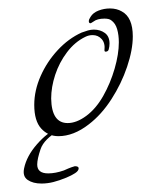

<svg xmlns="http://www.w3.org/2000/svg" viewBox="-20 -313 334 454"><path d="M118 9Q94 9 77.5 -9Q61 -27 61 -65Q61 -99 76 -133Q91 -167 116.5 -194.5Q142 -222 173 -236Q181 -239 188 -241Q195 -243 202 -243Q217 -243 228 -235Q239 -227 239 -210Q239 -206 238.5 -203Q238 -200 237 -196Q236 -192 231.5 -191Q227 -190 227 -194Q229 -211 220.5 -220.5Q212 -230 199 -230Q190 -230 182 -226Q157 -214 138.5 -189.5Q120 -165 110.5 -136Q101 -107 101 -80Q102 -22 140 -22Q161 -22 184 -39Q207 -56 224 -86Q241 -116 251 -150.5Q261 -185 261 -213Q261 -230 257 -244Q253 -258 243 -265Q238 -269 227 -269Q210 -269 201 -262Q195 -258 194 -258Q190 -258 190 -263Q190 -267 194 -273Q200 -283 213 -288Q226 -293 240 -293Q256 -293 268 -286Q294 -272 294 -227Q294 -195 280.5 -155Q267 -115 243.5 -78.5Q220 -42 190 -19Q154 9 118 9ZM78 121Q58 121 45.5 112.5Q33 104 37 85Q43 56 67.5 28Q92 0 117 -10Q120 -11 120 -5Q84 16 76 39.5Q68 63 68 76Q68 97 94 97Q111 97 131 90Q142 85 149 82.5Q156 80 157 80Q166 80 166 85Q166 91 157.5 96.5Q149 102 137 107Q120 114 106 117.5Q92 121 78 121Z"/></svg>

Font: Grey Qo
Style: Regular
Weight: 400
Designer: Robert E. Leuschke
Foundry: Robert E. Leuschke
Version: Version 2.010